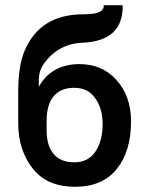

<svg xmlns="http://www.w3.org/2000/svg" viewBox="-20 -706 563 737"><path d="M50 -231V-356Q50 -452 74 -510Q133 -651 299 -651Q378 -651 378 -682V-686H451V-682Q451 -548 296 -542Q205 -538 150 -464Q129 -435 129 -399V-373Q177 -459 284 -460Q372 -460 426 -400Q483 -338 483 -240Q483 -125 428 -57Q373 11 268 11Q163 11 108 -56Q50 -128 50 -231ZM159 -204Q159 -148 185.5 -115.5Q212 -83 265.5 -83Q319 -83 346.5 -124.5Q374 -166 374 -230Q374 -291 344 -331Q317 -369 264 -369Q204 -369 177 -324Q159 -293 159 -241Z"/></svg>

Font: Karmilla
Style: Bold
Weight: 700
Designer: Jonathan Pinhorn
Version: Version 1.000